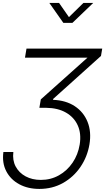

<svg xmlns="http://www.w3.org/2000/svg" viewBox="-34 -1054 707 1290"><path d="M-11.2 -32.7H55.7Q48.8 22.9 71.5 65.2Q94.2 107.4 138.4 131.1Q182.6 154.8 240.7 154.8Q307.1 154.8 362.1 123.8Q417 92.8 453.6 39.1Q490.2 -14.6 501.5 -83Q513.2 -156.2 488.5 -211.2Q463.9 -266.1 409.4 -297.4Q355 -328.6 277.3 -329.6H230.5L240.2 -386.2L554.2 -667L553.2 -666.5H133.8L144 -727.5H652.8L644.5 -678.2L323.2 -389.2L322.3 -383.3Q408.7 -379.9 468.3 -340.6Q527.8 -301.3 554.4 -234.9Q581.1 -168.5 566.9 -83.5Q552.7 0 506.3 67.9Q460 135.7 389.2 175.5Q318.4 215.3 230.5 215.3Q153.3 215.3 95.2 183.8Q37.1 152.3 8.1 96.4Q-21 40.5 -11.2 -32.7ZM362.8 -1034.2 429.2 -939 526.4 -1034.2H591.8V-1033.7L452.6 -900.4H391.6L297.9 -1033.7V-1034.2Z"/></svg>

Font: Inter Display Light
Style: Italic
Weight: 300
Italic angle: -9.39999°
Designer: Rasmus Andersson
Foundry: rsms
Version: Version 4.000;git-a52131595